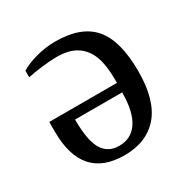

<svg xmlns="http://www.w3.org/2000/svg" viewBox="-118 -577 680 693"><g transform="rotate(-30 222.0 -230.5)"><path d="M316.9 -230.5V-239.3Q316.9 -306.6 302 -344Q287.1 -381.3 256.1 -400.9Q225.1 -420.4 174.8 -420.4Q148.4 -420.4 112.3 -416Q76.2 -411.6 52.7 -406.2V-433.6Q76.2 -448.7 116.5 -460Q156.7 -471.2 198.7 -471.2Q305.7 -471.2 355.2 -413.6Q404.8 -356 404.8 -228.5Q404.8 -108.4 354.2 -49.3Q303.7 9.8 210.9 9.8Q34.7 9.8 34.7 -190.4V-230.5ZM210.9 -29.3Q261.7 -29.3 288.8 -70.3Q315.9 -111.3 315.9 -191.4H119.6Q119.6 -104 142.1 -66.7Q164.6 -29.3 210.9 -29.3Z"/></g></svg>

Font: Tinos
Style: Regular
Weight: 400
Designer: Steve Matteson
Foundry: Monotype Imaging Inc.
Version: Version 1.23